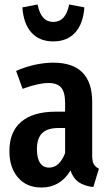

<svg xmlns="http://www.w3.org/2000/svg" viewBox="-20 -823 491 858"><path d="M422 -69 397 13Q356 8 331.5 -9Q307 -26 295 -61Q249 15 165 15Q99 15 60.5 -29.5Q22 -74 22 -148Q22 -234 75 -279Q128 -324 230 -324H271V-361Q271 -411 253.5 -431.5Q236 -452 197 -452Q151 -452 81 -426L52 -506Q92 -524 135.5 -533.5Q179 -543 218 -543Q392 -543 392 -367V-128Q392 -102 399 -89.5Q406 -77 422 -69ZM271 -139V-251H242Q192 -251 168.5 -228Q145 -205 145 -157Q145 -116 159 -95Q173 -74 199 -74Q246 -74 271 -139ZM80 -790 148 -803Q163 -725 218 -725Q274 -725 289 -803L357 -790Q352 -717 316 -677.5Q280 -638 218 -638Q156 -638 120.5 -677.5Q85 -717 80 -790Z"/></svg>

Font: Fira Sans Compressed Medium
Style: Regular
Weight: 500
Width: 1
Designer: bBox Type GmbH & Carrois Corporate GbR & Edenspiekermann AG
Foundry: bBox Type GmbH & Carrois Corporate GbR & Edenspiekermann AG
Version: Version 4.301